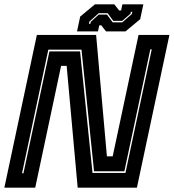

<svg xmlns="http://www.w3.org/2000/svg" viewBox="-32 -860 796 880"><path d="M69 -66H75.5L194.5 -624.5H335L392 -67.5H543L663.5 -634H657L538 -75H399L341.5 -632.5H189.5ZM-12 0 137 -700H408.5L458 -143.5H484.5L603 -700H744.5L595.5 0H324L273.5 -558H248L129.5 0ZM321 -716 335.5 -784 403 -840H492L514 -812H523L529 -840H625L610.5 -772L543 -716H454L432 -744H423L417 -716ZM375.5 -751H382L384 -760L420.5 -793H458.5L484.5 -757.5H528.5L572.5 -796L574.5 -806H568L566 -797L528.5 -764.5H487L461.5 -799.5H420.5L377.5 -761Z"/></svg>

Font: Tourney ExtraBold
Style: Italic
Weight: 800
Italic angle: -12°
Version: Version 1.015